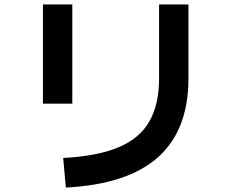

<svg xmlns="http://www.w3.org/2000/svg" viewBox="-20 -779 1040 863"><path d="M305 -313H173V-759H305ZM276 64 264 -69Q418 -77 513 -117Q608 -157 651.5 -233.5Q695 -310 695 -426V-759H827V-426Q827 -194 690 -72Q553 50 276 64Z"/></svg>

Font: Murecho SemiBold
Style: Regular
Weight: 600
Designer: Neil Summerour
Foundry: Positype
Version: Version 1.010; ttfautohint (v1.8.3)